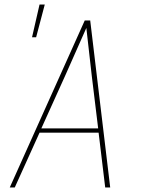

<svg xmlns="http://www.w3.org/2000/svg" viewBox="-20 -825 640 845"><path d="M23 0 353 -735H377L465 0H443L414 -241H154L45 0ZM162 -260H412L384 -490Q378 -543 372 -596Q366 -649 360 -702Q336 -649 313 -596Q290 -543 266 -490ZM121 -661 154 -805H177L139 -661Z"/></svg>

Font: Iosevka Thin Extended
Style: Italic
Weight: 100
Width: 7
Italic angle: -9°
Monospace: yes
Designer: Belleve Invis
Foundry: Belleve Invis
Version: Version 32.5.0; ttfautohint (v1.8.4)